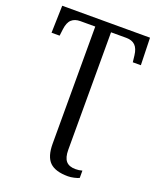

<svg xmlns="http://www.w3.org/2000/svg" viewBox="-170 -816 954 1157"><g transform="rotate(20 306.5 -237.0)"><path d="M356 88.9Q356 139.2 375.5 161.6Q395 184.1 436 184.1Q448.2 184.1 458.3 182.6Q468.3 181.2 479 178.2V225.1Q468.3 230.5 446.8 235.4Q425.3 240.2 408.2 240.2Q327.1 240.2 291 204.8Q254.9 169.4 254.9 86.9V-664.1H159.2Q124 -664.1 103.3 -645.3Q82.5 -626.5 77.1 -582L71.8 -539.1H20L24.9 -713.9H587.9L592.8 -539.1H541L536.1 -582Q531.2 -624.5 511 -644.3Q490.7 -664.1 453.1 -664.1H356Z"/></g></svg>

Font: Noto Serif
Style: Regular
Weight: 400
Designer: Monotype Design team
Foundry: Monotype Imaging Inc.
Version: Version 1.02